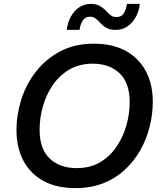

<svg xmlns="http://www.w3.org/2000/svg" viewBox="-20 -957 832 989"><path d="M65 -287Q65 -367 90 -445.5Q115 -524 166 -589Q217 -654 291.5 -693Q366 -732 463 -732Q560 -732 627.5 -695Q695 -658 731 -591Q767 -524 767 -433Q767 -369 751 -305Q735 -241 703 -184Q671 -127 623 -82.5Q575 -38 511.5 -13Q448 12 369 12Q272 12 204.5 -24.5Q137 -61 101 -128.5Q65 -196 65 -287ZM184 -289Q184 -189 236.5 -140Q289 -91 374 -91Q445 -91 496 -121.5Q547 -152 581 -202.5Q615 -253 631.5 -312.5Q648 -372 648 -431Q648 -531 595.5 -580Q543 -629 458 -629Q389 -629 337 -598.5Q285 -568 251 -517.5Q217 -467 200.5 -407.5Q184 -348 184 -289ZM324 -803Q328 -840 344.5 -870.5Q361 -901 387.5 -919Q414 -937 448 -937Q478 -937 497.5 -924.5Q517 -912 530 -897Q541 -885 552.5 -877Q564 -869 579 -869Q606 -869 618 -889Q630 -909 634 -937H700Q696 -900 679.5 -869.5Q663 -839 636.5 -821Q610 -803 576 -803Q546 -803 526.5 -814.5Q507 -826 494 -842Q483 -854 471.5 -862.5Q460 -871 445 -871Q418 -871 405.5 -850.5Q393 -830 390 -803Z"/></svg>

Font: Kufam Medium
Style: Italic
Weight: 500
Italic angle: -11°
Designer: Artur Schmal
Foundry: Original Type
Version: Version 1.301; ttfautohint (v1.8.3)